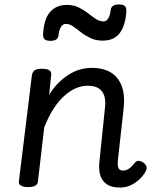

<svg xmlns="http://www.w3.org/2000/svg" viewBox="-20 -823 686 860"><path d="M517 17Q485 17 465.5 6.5Q446 -4 436 -22Q426 -40 424.5 -64.5Q423 -89 427 -116L450 -338Q454 -370 447.5 -392.5Q441 -415 422.5 -427Q404 -439 372 -439Q345 -439 318 -427Q291 -415 265.5 -391.5Q240 -368 218 -333Q196 -298 178 -252L150 -11Q149 2 138 8.5Q127 15 105 15Q86 15 74 8.5Q62 2 65 -14L123 -487Q126 -502 136 -508.5Q146 -515 166 -515Q192 -515 202 -507.5Q212 -500 209 -484L200 -398Q218 -428 240.5 -450.5Q263 -473 287.5 -488.5Q312 -504 338 -511.5Q364 -519 391 -519Q443 -519 477 -498Q511 -477 526 -435.5Q541 -394 533 -330L508 -105Q507 -91 508 -80.5Q509 -70 515 -64.5Q521 -59 532 -59Q543 -59 552 -64Q561 -69 569.5 -77.5Q578 -86 585 -95Q592 -103 602 -102.5Q612 -102 623 -94Q635 -85 636.5 -75Q638 -65 632 -55Q622 -36 604.5 -19.5Q587 -3 565 7Q543 17 517 17ZM205 -640Q172 -640 173 -667Q176 -737 204 -769Q232 -801 279 -801Q310 -801 333 -789.5Q356 -778 374.5 -763.5Q393 -749 409.5 -738Q426 -727 444 -727Q456 -727 464.5 -740Q473 -753 476 -779Q479 -803 513 -803Q532 -803 539 -796Q546 -789 546 -775Q543 -712 517.5 -676.5Q492 -641 440 -641Q409 -641 385 -652.5Q361 -664 342 -679Q323 -694 307 -705Q291 -716 275 -716Q262 -716 253.5 -703Q245 -690 242 -665Q241 -652 231.5 -646Q222 -640 205 -640Z"/></svg>

Font: Playwrite GB J
Style: Italic
Weight: 400
Italic angle: -7.01216°
Designer: Veronika Burian, José Scaglione
Foundry: TypeTogether
Version: Version 1.002